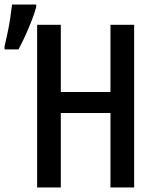

<svg xmlns="http://www.w3.org/2000/svg" viewBox="-54 -823 674 843"><path d="M-34 -620Q-28 -645 -21 -677.5Q-14 -710 -9 -743.5Q-4 -777 -1 -803H105V-792Q99 -769 86.5 -736.5Q74 -704 58.5 -669.5Q43 -635 27 -606H-34ZM109 0V-714H213V-419H431V-714H535V0H431V-327H213V0Z"/></svg>

Font: Noto Sans Mono Medium
Style: Regular
Weight: 500
Designer: Monotype Design Team
Foundry: Monotype Imaging Inc.
Version: Version 2.014